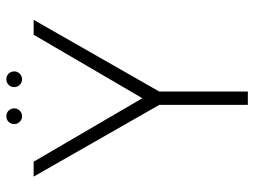

<svg xmlns="http://www.w3.org/2000/svg" viewBox="-118 -683 801 605"><g transform="rotate(-90 282.5 -380.5)"><path d="M256.5 -275.5H294.5L522.5 -675H475.5L273.5 -329H277.5L75.5 -675H28.5ZM254.5 0H296.5V-302.5H254.5ZM218.5 -711.5Q229 -711.5 236.2 -718.8Q243.5 -726 243.5 -736Q243.5 -747 236.2 -754Q229 -761 218.5 -761Q208.5 -761 201.2 -754Q194 -747 194 -736Q194 -726 201.2 -718.8Q208.5 -711.5 218.5 -711.5ZM335 -711.5Q345.5 -711.5 352.8 -718.8Q360 -726 360 -736Q360 -747 352.8 -754Q345.5 -761 335 -761Q325 -761 317.8 -754Q310.5 -747 310.5 -736Q310.5 -726 317.8 -718.8Q325 -711.5 335 -711.5Z"/></g></svg>

Font: Anybody UltraCondensed Thin ExtraLight
Style: Regular
Weight: 250
Version: Version 1.111